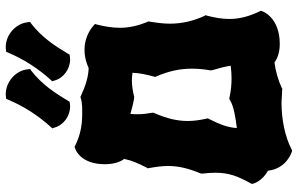

<svg xmlns="http://www.w3.org/2000/svg" viewBox="-200 -788 1014 653"><g transform="rotate(-90 306.5 -461.0)"><path d="M595 -84C577 -122 569 -154 569 -188C569 -211 573 -235 580 -263L582 -268L580 -271C562 -310 553 -348 553 -390C553 -412 556 -434 560 -459L561 -463L559 -466C546 -498 539 -528 539 -560C539 -584 543 -610 550 -638L552 -644L547 -649C545 -650 516 -680 464 -680C438 -680 418 -673 402 -666C372 -667 343 -676 308 -692L304 -694L300 -693C283 -687 260 -688 244 -688C206 -688 172 -695 138 -712L134 -714L129 -712C127 -712 75 -695 75 -611C75 -580 83 -558 93 -545C88 -520 78 -497 63 -468L61 -465L62 -460C66 -437 69 -416 69 -396C69 -361 61 -327 44 -286L43 -280C45 -263 46 -248 46 -235C46 -190 35 -160 10 -115L8 -111L9 -106C9 -105 18 -75 53 -56C60 10 121 26 117 25L121 26L126 24C170 1 230 -10 282 -10C298 -10 312 -8 328 -8L331 -7L334 -9C362 -22 391 -30 421 -34C435 -24 455 -16 484 -16C574 -16 595 -74 595 -75L597 -80ZM250 -450C247 -467 245 -482 245 -496C245 -505 245 -514 246 -524C262 -520 277 -515 296 -512L303 -511C324 -516 342 -519 360 -519C368 -519 377 -518 386 -517C385 -493 380 -469 373 -444L372 -439L374 -435C391 -395 400 -357 400 -315C400 -295 398 -273 394 -251L395 -245C402 -222 407 -202 410 -183C396 -181 381 -180 367 -180C346 -180 324 -182 302 -187L298 -188L294 -186C273 -172 230 -166 198 -162C200 -193 210 -219 229 -257L231 -261L230 -265C225 -288 222 -308 222 -329C222 -364 230 -399 249 -443L250 -446ZM398 -871C395 -913 356 -948 313 -948C310 -948 307 -948 304 -947H298L295 -941C272 -886 240 -837 201 -794L197 -790L199 -784C207 -752 238 -729 272 -729C275 -729 279 -730 282 -730L288 -731L290 -735C317 -780 345 -824 394 -862L399 -865ZM558 -871C555 -913 516 -948 473 -948C470 -948 467 -948 464 -947H458L455 -941C432 -886 400 -837 361 -794L357 -790L359 -784C367 -752 398 -729 432 -729C435 -729 439 -730 442 -730L448 -731L450 -735C477 -780 505 -824 554 -862L559 -865Z"/></g></svg>

Font: Hanalei Fill
Style: Regular
Weight: 400
Designer: Astigmatic (AOETI)
Foundry: Astigmatic (AOETI)
Version: Version 1.000